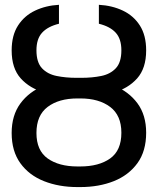

<svg xmlns="http://www.w3.org/2000/svg" viewBox="-20 -757 647 787"><path d="M297.9 -431.2H309.1Q385.7 -431.2 446.8 -406.5Q507.8 -381.8 543.5 -333.5Q579.1 -285.2 579.1 -212.9Q579.1 -137.7 543.5 -88.4Q507.8 -39.1 446.8 -14.6Q385.7 9.8 309.1 9.8H297.4Q221.7 9.8 160.4 -14.4Q99.1 -38.6 63.5 -87.9Q27.8 -137.2 27.8 -211.9Q27.8 -284.2 63.5 -332.8Q99.1 -381.3 160.4 -406.2Q221.7 -431.2 297.9 -431.2ZM309.6 -353.5H297.4Q221.2 -353.5 175.3 -318.8Q129.4 -284.2 129.4 -211.9Q129.4 -140.1 175.5 -107.4Q221.7 -74.7 297.4 -74.7H309.1Q385.3 -74.7 431.4 -107.4Q477.5 -140.1 477.5 -212.9Q477.5 -284.2 431.4 -318.8Q385.3 -353.5 309.6 -353.5ZM293.5 -438H313Q357.9 -438 395 -445.6Q432.1 -453.1 454.8 -477.3Q477.5 -501.5 477.5 -550.8Q477.5 -597.7 454.3 -623Q431.2 -648.4 385.3 -659.7V-737.3Q439.5 -734.4 483.4 -713.6Q527.3 -692.9 553.2 -652.6Q579.1 -612.3 579.1 -550.3Q579.1 -477.1 542 -435.5Q504.9 -394 444.3 -377.2Q383.8 -360.4 313 -360.4H293.9Q223.1 -360.8 162.6 -377.7Q102.1 -394.5 64.9 -435.8Q27.8 -477.1 27.8 -550.3Q27.8 -612.3 54 -652.6Q80.1 -692.9 124 -713.6Q168 -734.4 221.7 -737.3V-659.7Q175.8 -648.4 152.6 -623Q129.4 -597.7 129.4 -550.8Q129.4 -501.5 152.1 -477.3Q174.8 -453.1 212.2 -445.6Q249.5 -438 293.5 -438Z"/></svg>

Font: Inter 28pt
Style: Regular
Weight: 400
Designer: Rasmus Andersson
Foundry: rsms
Version: Version 4.001;git-66647c0bb